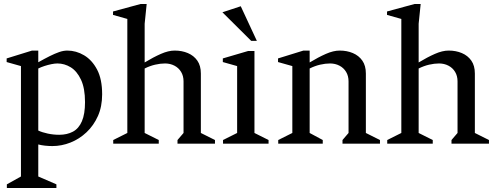

<svg xmlns="http://www.w3.org/2000/svg" viewBox="-20 -713 2461 953"><path d="M14 220V202L84 163V-385L13 -405V-423L139 -462H170V-404Q202 -422 227 -434.5Q252 -447 273.5 -454.5Q295 -462 314 -462Q358 -462 397.5 -438.5Q437 -415 462 -367.5Q487 -320 487 -245Q487 -184 466 -137Q445 -90 409.5 -56.5Q374 -23 330 -5.5Q286 12 240 12Q222 12 203.5 10Q185 8 170 4V163L260 202V220ZM274 -44Q313 -44 342 -59.5Q371 -75 386.5 -111Q402 -147 402 -206Q402 -275 382 -317.5Q362 -360 331 -379Q300 -398 265 -398Q252 -398 235 -394.5Q218 -391 201 -385.5Q184 -380 170 -373V-65Q189 -56 217 -50Q245 -44 274 -44Z M542 0V-18L612 -53V-619L541 -639V-656L677 -693H708L698 -595V-403Q741 -429 778.5 -445.5Q816 -462 847 -462Q883 -462 912.5 -449.5Q942 -437 959.5 -412Q977 -387 977 -348V-53L1047 -18V0H861V-18L891 -53V-309Q891 -336 879 -356Q867 -376 846 -387Q825 -398 799 -398Q776 -398 750 -392Q724 -386 698 -373V-53L768 -18V0Z M1087 0V-18L1157 -53V-385L1086 -405V-423L1212 -460H1243V-53L1313 -18V0ZM1227 -510 1084 -652 1175 -682 1255 -510Z M1361 0V-18L1431 -53V-385L1360 -405V-423L1486 -462H1517V-403Q1560 -429 1597.5 -445.5Q1635 -462 1666 -462Q1702 -462 1731.5 -449.5Q1761 -437 1778.5 -412Q1796 -387 1796 -348V-53L1866 -18V0H1680V-18L1710 -53V-309Q1710 -336 1698 -356Q1686 -376 1665 -387Q1644 -398 1618 -398Q1595 -398 1569 -392Q1543 -386 1517 -373V-53L1582 -18V0Z M1902 0V-18L1972 -53V-619L1901 -639V-656L2037 -693H2068L2058 -595V-403Q2101 -429 2138.5 -445.5Q2176 -462 2207 -462Q2243 -462 2272.5 -449.5Q2302 -437 2319.5 -412Q2337 -387 2337 -348V-53L2407 -18V0H2221V-18L2251 -53V-309Q2251 -336 2239 -356Q2227 -376 2206 -387Q2185 -398 2159 -398Q2136 -398 2110 -392Q2084 -386 2058 -373V-53L2128 -18V0Z"/></svg>

Font: Ancizar Serif Light
Style: Regular
Weight: 400
Version: Version 8.100